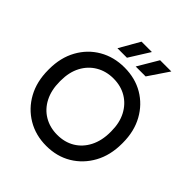

<svg xmlns="http://www.w3.org/2000/svg" viewBox="-242 -1077 1257 1257"><g transform="rotate(45 386.5 -449.0)"><path d="M387 13Q289 13 211.5 -33Q134 -79 89.5 -160Q45 -241 45 -348V-356Q45 -462 89.5 -542.5Q134 -623 211.5 -668Q289 -713 387 -713Q486 -713 562.5 -668Q639 -623 683.5 -542.5Q728 -462 728 -356V-348Q728 -241 683.5 -160Q639 -79 562.5 -33Q486 13 387 13ZM387 -89Q456 -89 508.5 -120.5Q561 -152 591 -210.5Q621 -269 621 -348V-356Q621 -434 591 -491Q561 -548 508.5 -579.5Q456 -611 387 -611Q319 -611 265.5 -579.5Q212 -548 182 -491Q152 -434 152 -356V-348Q152 -269 182 -210.5Q212 -152 265.5 -120.5Q319 -89 387 -89ZM265 -769 346 -911H442L353 -769ZM434 -769 518 -911H622L526 -769Z"/></g></svg>

Font: SUSE Medium
Style: Regular
Weight: 500
Designer: Rene Bieder
Foundry: SUSE
Version: Version 1.000